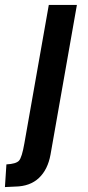

<svg xmlns="http://www.w3.org/2000/svg" viewBox="-102 -517 357 779"><path d="M-40 240 -82 242 -76 150Q-37 148 -25 135Q-13 122 -3 64L96 -497H210L103 110Q92 171 56 205Q20 239 -40 240Z"/></svg>

Font: Cabin
Style: SemiBold Italic
Weight: 600
Designer: Pablo Impallari
Foundry: Pablo Impallari. www.impallari.com Igino Marini. www.ikern.com
Version: Version 1.005